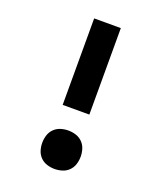

<svg xmlns="http://www.w3.org/2000/svg" viewBox="-138 -824 775 920"><g transform="rotate(20 250.0 -363.5)"><path d="M182 -294V-735H318V-294ZM250 8Q230 8 211 2Q192 -4 178 -18Q164 -32 158 -51Q152 -70 152 -90Q152 -110 158 -129Q164 -148 178 -162Q192 -176 211 -182Q230 -188 250 -188Q270 -188 289 -182Q308 -176 322 -162Q336 -148 342 -129Q348 -110 348 -90Q348 -70 342 -51Q336 -32 322 -18Q308 -4 289 2Q270 8 250 8Z"/></g></svg>

Font: Iosevka Term Curly Heavy
Style: Regular
Weight: 900
Designer: Belleve Invis
Foundry: Belleve Invis
Version: Version 32.3.0